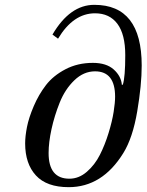

<svg xmlns="http://www.w3.org/2000/svg" viewBox="-20 -762 606 794"><path d="M84 -169Q84 -198 91.5 -236.5Q99 -275 119.5 -323Q140 -371 170 -410Q200 -449 250.5 -475.5Q301 -502 364 -502Q420 -502 450.5 -474.5Q481 -447 484 -411L488 -412Q498 -443 498 -534Q498 -620 465.5 -663.5Q433 -707 373 -707Q283 -707 220 -602L197 -619Q269 -742 370 -742Q566 -742 566 -491Q566 -411 547.5 -301.5Q529 -192 490 -129Q403 12 264 12Q173 12 128.5 -36.5Q84 -85 84 -169ZM181 -129Q181 -23 267 -23Q306 -23 339 -51.5Q372 -80 393 -121.5Q414 -163 429 -212Q444 -261 450 -299.5Q456 -338 456 -362Q456 -467 373 -467Q326 -467 287.5 -430Q249 -393 227 -338Q205 -283 193 -228Q181 -173 181 -129Z"/></svg>

Font: Heuristica
Style: Italic
Weight: 400
Italic angle: -13°
Version: Version 1.0.2